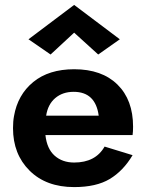

<svg xmlns="http://www.w3.org/2000/svg" viewBox="-20 -752 595 782"><path d="M382 -281Q369 -378 280 -378Q235 -378 205 -352.5Q175 -327 168 -281ZM165 -202Q171 -146 202.5 -118Q234 -90 282 -90Q369 -90 406 -155L520 -120Q482 -56 427 -23Q372 10 282 10Q168 10 100.5 -57Q33 -124 33 -230Q33 -258 37 -279Q52 -366 115.5 -418Q179 -470 282 -470Q395 -470 458.5 -407.5Q522 -345 522 -236Q522 -216 520 -202ZM282 -619 186 -530 96 -592 282 -732 468 -592 380 -530Z"/></svg>

Font: Renner*
Style: Semi
Weight: 600
Version: Version 003.000 ; ttfautohint (v0.97) -l 8 -r 50 -G 200 -x 1